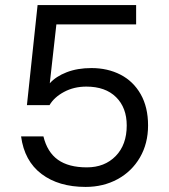

<svg xmlns="http://www.w3.org/2000/svg" viewBox="-20 -724 664 756"><path d="M63 -187H151Q166 -125 208 -95Q250 -65 322 -65Q392 -65 435.5 -109.5Q479 -154 479 -230Q479 -300 437 -341.5Q395 -383 320 -383Q271 -383 232 -362Q193 -341 175 -310H86L128 -704H516V-628H202L176 -396Q200 -423 242.5 -439.5Q285 -456 340 -456Q404 -456 454.5 -430Q505 -404 534 -353Q563 -302 563 -230Q563 -159 531 -104Q499 -49 443 -18.5Q387 12 317 12Q211 12 143.5 -39Q76 -90 63 -187Z"/></svg>

Font: CBA Beacon Sans
Style: Regular
Weight: 400
Designer: Wei Huang
Foundry: Wei Huang
Version: Version 1.002